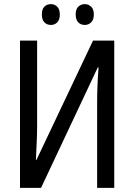

<svg xmlns="http://www.w3.org/2000/svg" viewBox="-20 -911 659 931"><path d="M77 -714H160V-298Q160 -263 158 -220.5Q156 -178 154 -136H157L431 -714H534V0H451V-422Q451 -460 453 -504.5Q455 -549 458 -584H454L179 0H77ZM183 -841Q183 -867 195.5 -879Q208 -891 227 -891Q245 -891 257.5 -878.5Q270 -866 270 -841Q270 -815 257.5 -802.5Q245 -790 227 -790Q208 -790 195.5 -802.5Q183 -815 183 -841ZM347 -841Q347 -867 360 -879Q373 -891 391 -891Q409 -891 422 -878.5Q435 -866 435 -841Q435 -815 422 -802.5Q409 -790 391 -790Q372 -790 359.5 -802.5Q347 -815 347 -841Z"/></svg>

Font: Avrile Sans Condensed
Style: Regular
Weight: 400
Width: 3
Designer: Monotype Design Team
Foundry: Monotype Imaging Inc.
Version: Version 2.001;September 10, 2019;FontCreator 11.5.0.2425 64-